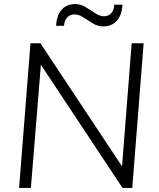

<svg xmlns="http://www.w3.org/2000/svg" viewBox="-20 -925 782 945"><path d="M74 0 130 -712H179L602 -74L578 -72L628 -712H687L631 0H583L161 -637L184 -640L132 0ZM256 -798Q258 -834 270 -857.5Q282 -881 302.5 -893Q323 -905 349 -905Q378 -905 402 -890Q426 -875 448.5 -860Q471 -845 491 -845Q515 -845 528.5 -861Q542 -877 542 -902H583Q581 -866 568.5 -842.5Q556 -819 535.5 -807Q515 -795 489 -795Q461 -795 436.5 -810Q412 -825 390 -839.5Q368 -854 348 -854Q324 -854 310.5 -839Q297 -824 295 -798Z"/></svg>

Font: Muli Light
Style: Italic
Weight: 300
Italic angle: -4.541°
Designer: Vernon Adams
Foundry: Vernon Adams
Version: Version 2.100; ttfautohint (v1.8.1.43-b0c9)